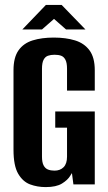

<svg xmlns="http://www.w3.org/2000/svg" viewBox="-20 -751 438 782"><path d="M166 11Q132 11 102.5 0Q73 -11 54 -43.5Q35 -76 35 -141V-465Q35 -517 55.5 -546Q76 -575 113 -586.5Q150 -598 199 -598Q248 -598 285.5 -586.5Q323 -575 344.5 -546Q366 -517 366 -465V-382H253V-471Q253 -495 246.5 -507.5Q240 -520 229 -524Q218 -528 202 -528Q187 -528 175.5 -524Q164 -520 157.5 -507.5Q151 -495 151 -471V-113Q151 -90 157.5 -77.5Q164 -65 175.5 -60.5Q187 -56 202 -56Q225 -56 239 -70Q253 -84 253 -113V-231H205V-297H366V0H279L273 -46Q271 -43 269 -40Q267 -37 266 -35Q256 -18 232.5 -3.5Q209 11 166 11ZM71 -631 167 -731H231L328 -631H249L200 -674L151 -631Z"/></svg>

Font: Alumni Sans Thin
Style: Bold
Weight: 700
Version: Version 1.018